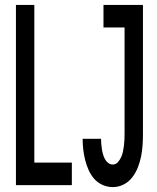

<svg xmlns="http://www.w3.org/2000/svg" viewBox="-20 -755 640 783"><path d="M440 8Q418 8 398 -1Q378 -10 364 -26Q350 -42 341 -62.5Q332 -83 327 -103.5Q322 -124 319.5 -145.5Q317 -167 317 -189H392Q392 -178 393 -167.5Q394 -157 395.5 -147Q397 -137 400 -126.5Q403 -116 407.5 -107Q412 -98 420.5 -91Q429 -84 440 -84Q452 -84 460.5 -93.5Q469 -103 474 -114Q479 -125 481.5 -137Q484 -149 485.5 -161.5Q487 -174 487.5 -186Q488 -198 488 -210V-643H402V-735H563V-210Q563 -187 561.5 -163.5Q560 -140 555.5 -117.5Q551 -95 542.5 -73Q534 -51 519.5 -32Q505 -13 484 -2.5Q463 8 440 8ZM45 0V-735H120V-92H273V0Z"/></svg>

Font: Iosevka SS04 Semibold Extended
Style: Regular
Weight: 600
Width: 7
Monospace: yes
Designer: Belleve Invis
Foundry: Belleve Invis
Version: Version 19.0.0; ttfautohint (v1.8.4)